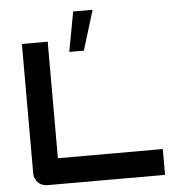

<svg xmlns="http://www.w3.org/2000/svg" viewBox="-57 -889 849 941"><g transform="rotate(-5 368.0 -418.5)"><path d="M716.8 0H137.7Q124 0 112.3 -4.9Q100.6 -9.8 92 -18.3Q83.5 -26.9 78.6 -38.6Q73.7 -50.3 73.7 -64V-700.2H200.7V-127H716.8ZM373.5 -641.1H301.8L337.9 -836.9H433.6Z"/></g></svg>

Font: Audiowide
Style: Regular
Weight: 400
Version: Version 1.003